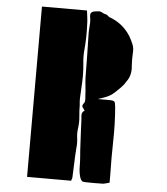

<svg xmlns="http://www.w3.org/2000/svg" viewBox="-58 -845 842 968"><g transform="rotate(5 363.0 -360.5)"><path d="M567 -681Q578 -662 586 -642.5Q594 -623 592 -600Q591 -584 591 -568Q591 -552 592 -536Q595 -514 590.5 -492.5Q586 -471 573 -454Q563 -436 548 -421Q533 -406 518 -392Q500 -376 479.5 -367.5Q459 -359 436 -352H493Q516 -352 520.5 -346.5Q525 -341 527 -318Q534 -233 532 -148Q530 -63 532 22V63Q522 65 513 68Q504 71 496 71Q474 72 453.5 71.5Q433 71 412 71Q397 71 392 66.5Q387 62 382 48Q375 22 375 -3Q375 -28 373 -53Q370 -87 368.5 -122Q367 -157 365 -191Q364 -210 363.5 -227.5Q363 -245 361 -262Q360 -279 375 -288Q368 -297 363 -305Q358 -313 369 -326Q374 -333 373.5 -344.5Q373 -356 372 -366Q371 -389 368.5 -410.5Q366 -432 365 -454Q364 -511 363.5 -568.5Q363 -626 361 -684Q361 -696 362.5 -708.5Q364 -721 364 -734Q364 -748 361 -764Q358 -785 378 -790Q390 -792 401 -793Q412 -794 423 -787Q427 -784 432 -783Q437 -782 440 -781Q440 -781 443.5 -779.5Q447 -778 457 -769Q528 -744 567 -681ZM348 -314Q348 -285 351 -256.5Q354 -228 350 -199Q346 -173 349.5 -147.5Q353 -122 350 -96Q347 -60 346 -23Q345 14 343 52Q343 56 341 60.5Q339 65 338 70H115V-792H343Q345 -774 347.5 -756Q350 -738 350 -720Q353 -656 347 -592Q344 -560 347.5 -528Q351 -496 351 -464Q351 -434 349 -404Q347 -374 346 -345Q346 -338 346.5 -330Q347 -322 348 -314Z"/></g></svg>

Font: Palette Mosaic
Style: Regular
Weight: 400
Designer: Shibuyafont
Version: Version 1.001